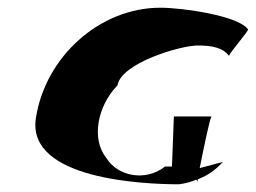

<svg xmlns="http://www.w3.org/2000/svg" viewBox="-20 -588 663 498"><path d="M73 -281C49 -122 356 -110 444 -110C460 -112 475 -116 489 -122C491 -120 492 -118 492 -116L493 -123C520 -133 541 -149 558 -168L498 -152C508 -202 525 -286 529 -286H431L426 -156H408C357 -116 285 -131 256 -178C217 -226 231 -311 285 -367C294 -424 447 -470 493 -470C528 -470 558 -465 574 -443C575 -451 629 -512 623 -512C599 -547 454 -568 396 -568C238 -568 97 -440 73 -281Z"/></svg>

Font: Ampere
Style: SCIta
Weight: 400
Version: Version 1